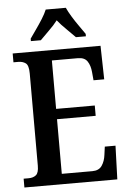

<svg xmlns="http://www.w3.org/2000/svg" viewBox="-61 -975 679 1019"><g transform="rotate(-5 278.5 -465.5)"><path d="M27 0V-47H54Q78 -47 93 -59Q108 -71 108 -109V-600Q108 -644 92 -655.5Q76 -667 53 -667H27V-714H495L499 -535H442L438 -579Q435 -614 420 -636.5Q405 -659 370 -659H231V-401H437V-346H231V-55H394Q429 -55 445 -78.5Q461 -102 465 -135L471 -179H528L522 0ZM129 -784Q142 -803 160.5 -829Q179 -855 196 -882Q213 -909 222 -931H329Q339 -909 355.5 -882Q372 -855 390.5 -829Q409 -803 422 -784V-771H369Q349 -792 322 -818Q295 -844 275 -869Q256 -844 229 -818Q202 -792 182 -771H129Z"/></g></svg>

Font: Noto Serif Thai Condensed SemiBold
Style: Regular
Weight: 600
Width: 3
Designer: Monotype Design Team
Foundry: Monotype Imaging Inc.
Version: Version 2.002; ttfautohint (v1.8.4.7-5d5b)